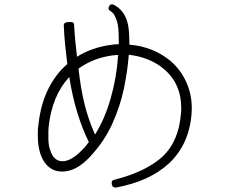

<svg xmlns="http://www.w3.org/2000/svg" viewBox="-20 -840 1040 873"><path d="M337 -528Q403 -576 491 -588Q498 -589 504.5 -589.5Q511 -590 518 -590L517 -587Q510 -486 483 -392Q456 -298 412 -228Q382 -296 364.5 -366Q347 -436 337 -528ZM295 -490Q309 -401 332 -326.5Q355 -252 384 -194Q376 -184 369 -175Q362 -166 354 -159Q331 -134 307 -120Q283 -106 263 -107Q237 -107 220 -131Q213 -142 206 -164Q199 -186 200 -224Q200 -233 200 -242.5Q200 -252 201 -262Q216 -404 294 -489Q294 -489 294.5 -489Q295 -489 295 -490ZM503 13Q504 13 504.5 13Q505 13 506 13Q659 -15 747 -96Q840 -182 851 -323Q851 -329 851.5 -335.5Q852 -342 852 -348Q852 -412 826.5 -468Q801 -524 754 -564Q676 -628 568 -637Q568 -642 568 -647Q568 -652 568 -656Q568 -728 550 -764Q533 -800 496 -819Q494 -820 489 -820Q488 -820 487 -820Q486 -820 485 -820Q479 -818 477 -813L475 -809Q470 -798 480 -791Q494 -783 500.5 -770.5Q507 -758 511 -746Q516 -732 518 -711Q520 -690 520 -657Q520 -652 520 -648Q520 -644 520 -639Q503 -639 485 -636Q399 -625 330 -582Q326 -616 322.5 -652.5Q319 -689 317 -726Q317 -740 303 -740Q303 -740 303 -740Q303 -740 303 -740L283 -739Q276 -737 273 -734Q269 -728 270 -724Q272 -676 276.5 -633Q281 -590 286 -549Q278 -542 271.5 -535.5Q265 -529 259 -523Q169 -424 154 -267Q152 -256 152 -245.5Q152 -235 152 -225Q152 -149 180 -106Q210 -60 262 -60H263Q327 -60 389 -127Q454 -196 490.5 -277Q527 -358 543.5 -438Q560 -518 565 -585L566 -591Q611 -586 651.5 -570Q692 -554 723 -528Q804 -461 804 -349Q804 -344 804 -338Q804 -332 803 -327Q794 -198 718 -127Q680 -93 626 -67Q572 -41 498 -22Q486 -19 488 -5L489 1Q491 7 495 10Q499 12 503 12Z"/></svg>

Font: Kokoro
Style: Regular
Weight: 400
Version: Version 1.00